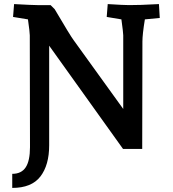

<svg xmlns="http://www.w3.org/2000/svg" viewBox="-20 -730 847 941"><path d="M127 -9 126 -557Q126 -572 117 -635L44 -647L49 -710Q139 -705 163 -705H228L248 -685Q325 -554 341 -533L584 -196V-557Q584 -570 575 -635L503 -647L508 -710Q586 -705 613 -705Q669 -705 737 -709L759 -710L763 -642L690 -635Q678 -561 678 -527L677 0H583L221 -506V-18Q221 79 178 135Q135 191 40 191V122Q85 122 106 90Q127 58 127 -9Z"/></svg>

Font: Andada Pro
Style: Bold
Weight: 700
Designer: Carolina Giovagnoli
Foundry: Huerta Tipografica
Version: Version 3.005; ttfautohint (v1.8.4)